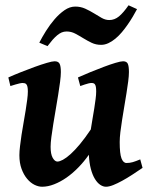

<svg xmlns="http://www.w3.org/2000/svg" viewBox="-20 -690 578 730"><path d="M522 -51.8Q502.4 -38.6 482.7 -25.6Q462.9 -12.7 444.6 -2.7Q426.3 7.3 410.4 13.7Q394.5 20 382.8 20Q372.1 20 361.1 12.7Q350.1 5.4 340.8 -9.8Q331.5 -24.9 325.4 -47.9Q319.3 -70.8 317.9 -101.6Q299.3 -75.2 277.6 -53Q255.9 -30.8 232.7 -14.6Q209.5 1.5 185.8 10.7Q162.1 20 140.1 20Q126 20 110.8 12.5Q95.7 4.9 83 -10.3Q70.3 -25.4 62 -47.9Q53.7 -70.3 53.7 -100.1Q53.7 -114.7 56.2 -135Q58.6 -155.3 62 -178Q65.4 -200.7 69.8 -224.6Q74.2 -248.5 77.6 -270.8Q81.1 -293 83.5 -311.3Q85.9 -329.6 85.9 -341.8Q85.9 -353 84.5 -359.6Q83 -366.2 80.3 -369.4Q77.6 -372.6 74 -373.5Q70.3 -374.5 65.9 -374.5Q61.5 -374.5 54 -372.8Q46.4 -371.1 38.6 -368.7Q29.8 -366.2 19.5 -362.8L11.7 -395.5Q32.2 -404.8 59.1 -415.5Q85.9 -426.3 111.6 -435.5Q137.2 -444.8 158 -450.9Q178.7 -457 187.5 -457Q201.7 -457 206.5 -447.8Q211.4 -438.5 211.4 -416Q211.4 -401.9 208.5 -379.2Q205.6 -356.4 201.2 -329.6Q196.8 -302.7 191.9 -273.9Q187 -245.1 182.6 -218.3Q178.2 -191.4 175.3 -168.7Q172.4 -146 172.4 -131.8Q172.4 -104 180.4 -89.8Q188.5 -75.7 198.2 -75.7Q206.5 -75.7 219.2 -82.5Q231.9 -89.4 248.3 -104Q264.6 -118.7 283.9 -141.8Q303.2 -165 325.2 -197.8Q328.1 -217.8 331.8 -238.3Q335.4 -258.8 338.4 -277.8Q341.3 -296.9 343.5 -313.5Q345.7 -330.1 345.7 -341.8Q345.7 -353 344.5 -359.6Q343.3 -366.2 340.8 -369.4Q338.4 -372.6 335.2 -373.5Q332 -374.5 327.6 -374.5Q323.2 -374.5 316.2 -372.8Q309.1 -371.1 302.2 -368.7Q293.9 -366.2 285.2 -362.8L276.4 -395.5Q296.9 -404.8 323 -415.5Q349.1 -426.3 373.8 -435.5Q398.4 -444.8 418.7 -450.9Q439 -457 447.8 -457Q461.4 -457 465.8 -447.8Q470.2 -438.5 470.2 -416Q470.2 -401.9 467.5 -380.9Q464.8 -359.9 460.9 -335.7Q457 -311.5 452.6 -285.4Q448.2 -259.3 444.3 -234.6Q440.4 -210 437.7 -188Q435.1 -166 435.1 -149.9Q435.1 -105.5 441.9 -87.9Q448.7 -70.3 460.9 -70.3Q473.6 -70.3 484.6 -73.5Q495.6 -76.7 513.2 -84ZM501 -655.3Q494.1 -642.1 485.1 -627Q476.1 -611.8 465.6 -596.7Q455.1 -581.5 443.4 -567.6Q431.6 -553.7 418.7 -543Q405.8 -532.2 392.1 -525.9Q378.4 -519.5 364.3 -519.5Q344.7 -519.5 328.4 -527.3Q312 -535.2 296.6 -544.7Q281.2 -554.2 265.9 -562.3Q250.5 -570.3 233.4 -570.3Q223.1 -570.3 214.6 -566.7Q206.1 -563 197.5 -555.9Q189 -548.8 179.9 -538.6Q170.9 -528.3 160.6 -514.6L129.4 -527.8Q139.6 -547.9 154.5 -571.8Q169.4 -595.7 187.3 -616.5Q205.1 -637.2 225.1 -651.1Q245.1 -665 266.1 -665Q286.6 -665 304.2 -657Q321.8 -648.9 337.2 -639.4Q352.5 -629.9 366.7 -621.8Q380.9 -613.8 395.5 -613.8Q415.5 -613.8 432.4 -627.7Q449.2 -641.6 468.8 -669.9Z"/></svg>

Font: Gentium Basic
Style: Bold Italic
Weight: 700
Italic angle: -8°
Designer: J. Victor Gaultney and Annie Olsen
Foundry: SIL International
Version: Version 1.102; 2013; Maintenance release